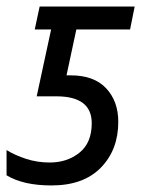

<svg xmlns="http://www.w3.org/2000/svg" viewBox="-31 -556 440 586"><path d="M126 10Q224 10 277 -44.5Q330 -99 330 -184Q330 -247 293 -286.5Q256 -326 185 -326H172L202 -466H366L380 -536H90L75 -466H125L81 -262H141Q249 -262 249 -180Q249 -120 211.5 -90Q174 -60 121 -60Q83 -60 49 -71Q15 -82 -11 -98V-21Q40 10 126 10Z"/></svg>

Font: Noto Sans UI SemiCondensed
Style: Italic
Weight: 400
Width: 4
Italic angle: -12°
Designer: Monotype Design Team
Foundry: Monotype Imaging Inc.
Version: Version 1.901